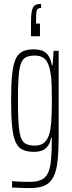

<svg xmlns="http://www.w3.org/2000/svg" viewBox="-20 -771 371 985"><path d="M134 194Q122 194 107 193.5Q92 193 76 192.5Q60 192 42 191V158Q51 159 65 160Q79 161 96.5 161.5Q114 162 131 162Q169 162 192 151.5Q215 141 226.5 116Q238 91 242 47Q246 3 246 -63V-64H242Q237 -38 225.5 -22Q214 -6 196.5 1Q179 8 154 8Q118 8 95 -3.5Q72 -15 59.5 -43.5Q47 -72 42 -123.5Q37 -175 37 -255Q37 -335 42 -386.5Q47 -438 59.5 -466.5Q72 -495 95 -506.5Q118 -518 154 -518Q174 -518 192.5 -512.5Q211 -507 225 -490Q239 -473 246 -437H250L255 -510H281V-84Q281 -5 276 48.5Q271 102 255.5 134Q240 166 211 180Q182 194 134 194ZM160 -24Q192 -24 211 -43Q230 -62 238 -105Q243 -136 244.5 -172.5Q246 -209 246 -255Q246 -300 245 -335.5Q244 -371 239 -398Q231 -447 212 -466.5Q193 -486 160 -486Q132 -486 114.5 -478Q97 -470 88 -446.5Q79 -423 75.5 -377Q72 -331 72 -255Q72 -179 75.5 -133Q79 -87 88 -63.5Q97 -40 114.5 -32Q132 -24 160 -24ZM139 -585V-660Q139 -687 141.5 -704.5Q144 -722 149.5 -732.5Q155 -743 165 -747Q175 -751 191 -751V-730Q172 -730 168.5 -717Q165 -704 165 -667V-650H185V-585Z"/></svg>

Font: Saira UltraCondensed Thin
Style: Regular
Weight: 250
Width: 1
Designer: Hector Gatti with collaboration of the Omnibus-Type team
Foundry: Omnibus-Type
Version: Version 1.101